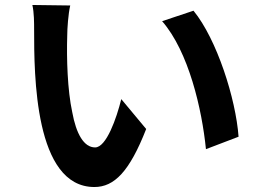

<svg xmlns="http://www.w3.org/2000/svg" viewBox="-20 -734 1040 771"><path d="M110 -714C117 -683 117 -642 117 -614C117 -435 118 17 359 17C439 17 500 -45 567 -216L467 -336C448 -259 407 -142 362 -142C317 -142 286 -196 270 -284C251 -372 247 -498 250 -592C250 -618 254 -678 262 -712ZM631 -649C738 -526 791 -295 807 -135L938 -185C927 -337 851 -576 757 -691Z"/></svg>

Font: Spoqa Han Sans Neo Bold
Style: Bold
Weight: 700
Designer: [Spoqa Han Sans Neo] Dong-huui Kim  Younghwa Kang  Yujin Lee  [Noto Sans] Ryoko NISHIZUKA  (kana & ideographs); Paul D. 
Foundry: Spoqa (http://www.spoqa-han-sans.com)
Version: Version 1.000